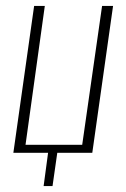

<svg xmlns="http://www.w3.org/2000/svg" viewBox="-20 -515 426 647"><path d="M127 112 142 0H25L95 -495H131L66 -27H257L324 -495H361L291 0H173L157 112Z"/></svg>

Font: Alumni Sans ExtraLight
Style: Italic
Weight: 250
Italic angle: -8°
Version: Version 1.016